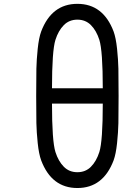

<svg xmlns="http://www.w3.org/2000/svg" viewBox="-20 -948 707 980"><path d="M504.6 -419.3H245.4Q245.4 -227.9 263 -171.9Q278 -125 305.7 -97Q333.3 -69 375 -69Q416.7 -69 444.3 -97Q472 -125 487 -171.9Q504.6 -227.2 504.6 -419.3ZM263 -744.8Q245.4 -688.8 245.4 -497.4H504.6Q504.6 -688.8 487 -744.8Q472 -791.7 444.3 -819.7Q416.7 -847.7 375 -847.7Q333.3 -847.7 305.7 -819.7Q278 -791.7 263 -744.8ZM559.9 -787.1Q571.6 -755.2 577.5 -699.2Q583.3 -643.2 584.3 -597.3Q585.3 -551.4 585.3 -458.3Q585.3 -365.2 584.3 -319.3Q583.3 -273.4 577.5 -217.4Q571.6 -161.5 559.9 -129.6Q506.5 11.7 375 11.7Q243.5 11.7 190.1 -129.6Q178.4 -161.5 172.5 -217.4Q166.7 -273.4 165.7 -319.3Q164.7 -365.2 164.7 -458.3Q164.7 -551.4 165.7 -597.3Q166.7 -643.2 172.5 -699.2Q178.4 -755.2 190.1 -787.1Q243.5 -928.4 375 -928.4Q506.5 -928.4 559.9 -787.1Z"/></svg>

Font: Monoid
Style: Regular
Weight: 400
Width: 4
Monospace: yes
Designer: Andreas Larsen (@larsenwork)
Version: Version 0.61